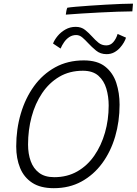

<svg xmlns="http://www.w3.org/2000/svg" viewBox="-20 -984 734 1030"><path d="M268.5 25.5Q197 25.5 152.8 -3.5Q108.5 -32.5 87.8 -83Q67 -133.5 67 -198.5Q67 -291 91.5 -374.2Q116 -457.5 162.5 -521.8Q209 -586 276.2 -623Q343.5 -660 429.5 -660Q502.5 -660 544.2 -626.8Q586 -593.5 603.8 -539.5Q621.5 -485.5 621.5 -422.5Q621.5 -332.5 597.8 -251.5Q574 -170.5 528.2 -108.2Q482.5 -46 417.2 -10.2Q352 25.5 268.5 25.5ZM271 -33.5Q340.5 -33.5 394.8 -64.5Q449 -95.5 486.2 -149.5Q523.5 -203.5 543.2 -272.5Q563 -341.5 563 -418Q563 -466 550.5 -508.5Q538 -551 507.8 -577.8Q477.5 -604.5 424.5 -604.5Q353 -604.5 298.2 -572.2Q243.5 -540 206 -484.2Q168.5 -428.5 149.5 -357.5Q130.5 -286.5 130.5 -208.5Q130.5 -159 144.8 -119.5Q159 -80 189.8 -56.8Q220.5 -33.5 271 -33.5ZM264.5 -750.5Q272 -770 289 -790.8Q306 -811.5 331 -825.8Q356 -840 386 -840Q416 -840 436.5 -823.5Q457 -807 474.5 -787.5Q490.5 -769.5 508.2 -755Q526 -740.5 550 -740.5Q573 -740.5 588.2 -758.5Q603.5 -776.5 611 -802L656 -782Q653 -771.5 644.8 -756.8Q636.5 -742 623.5 -727.5Q610.5 -713 592.5 -703.2Q574.5 -693.5 551.5 -693.5Q518.5 -693.5 495.2 -712.8Q472 -732 452.5 -753Q437 -770 421.8 -783Q406.5 -796 389 -796Q368.5 -796 352.2 -785.5Q336 -775 324.2 -758.2Q312.5 -741.5 305 -723.5ZM690 -923Q655.5 -923 610 -921.2Q564.5 -919.5 514.8 -917Q465 -914.5 418 -911.5Q371 -908.5 333 -905.5Q334 -914 336 -925Q338 -936 341 -942.5Q354.5 -945 386.8 -947.8Q419 -950.5 461.2 -953.5Q503.5 -956.5 548 -959Q592.5 -961.5 631 -963Q669.5 -964.5 693.5 -964.5Z"/></svg>

Font: Grandstander Thin ExtraLight
Style: Italic
Weight: 250
Italic angle: -15°
Version: Version 1.200